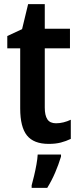

<svg xmlns="http://www.w3.org/2000/svg" viewBox="-20 -681 383 922"><path d="M249 -89Q267 -89 285 -93.5Q303 -98 320 -106V-14Q297 -3 272 3.5Q247 10 214 10Q142 10 109.5 -30.5Q77 -71 77 -160V-449H15V-508L86 -541L115 -661H195V-543H316V-449H195V-164Q195 -127 207.5 -108Q220 -89 249 -89ZM273 71Q261 110 245 147.5Q229 185 207 221H132V209Q137 191 143.5 164Q150 137 155 109Q160 81 161 61H273Z"/></svg>

Font: Noto Sans Hebrew Condensed SemiBold
Style: Regular
Weight: 600
Width: 3
Designer: Ben Nathan
Foundry: Google LLC
Version: Version 3.001; ttfautohint (v1.8.4.7-5d5b)